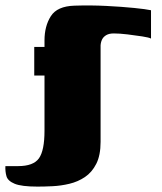

<svg xmlns="http://www.w3.org/2000/svg" viewBox="-97 -526 600 712"><path d="M68 -246H30V-352H68V-376Q68 -429 91.5 -466Q115 -503 179 -505Q239 -507 297.5 -504Q356 -501 400.5 -496.5Q445 -492 463 -488V-383Q456 -387 430.5 -391Q405 -395 375.5 -398.5Q346 -402 325 -402Q308 -402 297.5 -396Q287 -390 282 -380.5Q277 -371 276 -358V0Q276 50 260 81.5Q244 113 218 130.5Q192 148 160.5 155.5Q129 163 98 164.5Q67 166 42 166Q-17 166 -42.5 155.5Q-68 145 -73 127.5Q-78 110 -77 90Q-65 90 -53.5 90Q-42 90 -30 90Q27 90 47.5 61Q68 32 68 -41Z"/></svg>

Font: Genos Black
Style: Italic
Weight: 900
Italic angle: -8°
Version: Version 1.010